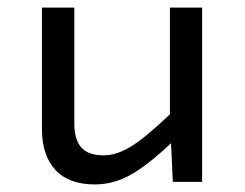

<svg xmlns="http://www.w3.org/2000/svg" viewBox="-20 -485 654 512"><path d="M519 0H440.9L436 -103Q371.1 -42 326.2 -17.6Q281.2 6.8 232.9 6.8Q163.1 6.8 127.4 -32.2Q91.8 -71.3 91.8 -141.1V-464.8H178.2V-155.8Q178.2 -112.8 196.8 -91.8Q215.3 -70.8 256.8 -70.8Q291 -70.8 329.6 -94.5Q368.2 -118.2 433.1 -180.2V-464.8H519Z"/></svg>

Font: IntelOne Mono
Style: Regular
Weight: 400
Designer: Fred Shallcrass
Foundry: Frere-Jones Type LLC
Version: Version 1.200;hotconv 1.1.0;makeotfexe 2.6.0;FJTRelease1.2